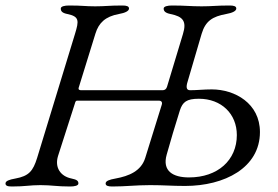

<svg xmlns="http://www.w3.org/2000/svg" viewBox="-40 -673 1011 698"><path d="M3 5C53 5 67 0 107 0C149 0 165 5 215 5C231 5 245 2 245 -6C245 -15 240 -20 220 -24C180 -32 158 -64 171 -106L232 -296C234 -304 236 -307 240 -307H538C547 -307 551 -301 548 -292L488 -99C473 -51 429 -33 380 -24C357 -20 344 -15 344 -6C344 2 352 5 368 5C418 5 452 0 506 0C556 0 583 3 633 3C776 3 905 -63 905 -193C905 -297 814 -348 730 -348C700 -348 677 -345 651 -345C637 -345 636 -357 642 -376L693 -550C707 -597 733 -613 782 -622C805 -626 819 -633 819 -642C819 -650 811 -653 795 -653C745 -653 733 -650 693 -650C651 -650 635 -653 585 -653C570 -653 555 -650 555 -642C555 -633 560 -626 580 -622C624 -613 640 -597 625 -549L567 -357C564 -348 558 -345 551 -345H256C250 -345 244 -346 246 -354L307 -551C319 -590 343 -613 392 -622C415 -626 429 -633 429 -642C429 -650 421 -653 405 -653C355 -653 344 -650 306 -650C269 -650 261 -653 211 -653C195 -653 181 -650 181 -642C181 -633 185 -626 205 -622C249 -613 247 -597 233 -551L95 -99C80 -51 65 -33 16 -24C-7 -20 -20 -15 -20 -6C-20 2 -13 5 3 5ZM647 -28C589 -28 549 -51 566 -111C581 -164 595 -212 614 -272C624 -302 638 -314 683 -314C765 -314 821 -259 821 -182C821 -91 752 -28 647 -28Z"/></svg>

Font: EB Garamond
Style: Italic
Weight: 400
Italic angle: -17.2°
Designer: Georg Duffner and Octavio Pardo
Foundry: Georg Duffner
Version: Version 1.000;PS 001.000;hotconv 1.0.88;makeotf.lib2.5.64775